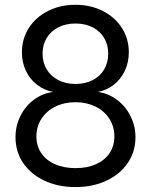

<svg xmlns="http://www.w3.org/2000/svg" viewBox="-20 -759 622 791"><path d="M43.9 -193.4Q43.9 -241.2 64.5 -282Q85 -322.8 120.6 -348.9Q156.2 -375 200.2 -380.4V-379.9Q162.6 -386.7 133.1 -409.4Q103.5 -432.1 86.9 -466.8Q70.3 -501.5 70.3 -543.9Q70.3 -599.1 98.9 -643.8Q127.4 -688.5 178 -713.9Q228.5 -739.3 291 -739.3Q353 -739.3 403.3 -713.9Q453.6 -688.5 482.2 -643.8Q510.7 -599.1 510.7 -543.9Q510.7 -502 494.1 -467Q477.5 -432.1 448.2 -409.4Q418.9 -386.7 381.8 -379.9V-380.4Q425.3 -375 460.9 -348.6Q496.6 -322.3 517.3 -281.5Q538.1 -240.7 538.1 -193.4Q538.1 -134.3 506.3 -87.6Q474.6 -41 418.5 -14.6Q362.3 11.7 291 11.7Q219.7 11.7 163.3 -14.6Q106.9 -41 75.4 -87.6Q43.9 -134.3 43.9 -193.4ZM451.2 -197.3Q451.2 -237.3 430.7 -269.5Q410.2 -301.8 373.5 -319.8Q336.9 -337.9 291 -337.9Q244.6 -337.9 208 -319.8Q171.4 -301.8 150.6 -269.5Q129.9 -237.3 129.9 -197.3Q129.9 -158.2 149.9 -128.4Q169.9 -98.6 206.3 -82.5Q242.7 -66.4 291 -66.4Q339.4 -66.4 375.5 -82.5Q411.6 -98.6 431.4 -128.2Q451.2 -157.7 451.2 -197.3ZM425.8 -538.1Q425.8 -574.7 408.9 -602.8Q392.1 -630.9 361.6 -646.5Q331.1 -662.1 291 -662.1Q251 -662.1 220.2 -646.5Q189.5 -630.9 172.4 -602.8Q155.3 -574.7 155.3 -538.1Q155.3 -501.5 172.4 -473.1Q189.5 -444.8 220.2 -429Q251 -413.1 291 -413.1Q330.6 -413.1 361.3 -428.7Q392.1 -444.3 408.9 -472.7Q425.8 -501 425.8 -538.1Z"/></svg>

Font: Intratopia Thin
Style: Regular
Weight: 100
Designer: Rasmus Andersson
Foundry: rsms
Version: Version 3.000;Glyphs 3.2.3 (3260)